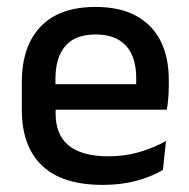

<svg xmlns="http://www.w3.org/2000/svg" viewBox="-20 -522 546 554"><path d="M276.5 11.5Q159.5 11.5 101.2 -44.2Q43 -100 43 -205V-285Q43 -388.5 97.2 -445.2Q151.5 -502 255.5 -502Q326 -502 373 -476.2Q420 -450.5 443.5 -403.5Q467 -356.5 467 -292V-273.5Q467 -256.5 465.5 -239Q464 -221.5 461.5 -205.5H371.5Q372.5 -231.5 372.8 -254.5Q373 -277.5 373 -296.5Q373 -337 360 -365Q347 -393 321 -407.8Q295 -422.5 255.5 -422.5Q197 -422.5 168.5 -389.2Q140 -356 140 -294.5V-248.5L140.5 -237V-193.5Q140.5 -166 148.8 -143.5Q157 -121 175.2 -104.8Q193.5 -88.5 222.5 -79.8Q251.5 -71 293 -71Q340 -71 381.2 -83Q422.5 -95 459 -115L450 -31.5Q417 -12 373.2 -0.2Q329.5 11.5 276.5 11.5ZM95 -205.5V-279H441.5V-205.5Z"/></svg>

Font: Anek Gurmukhi Medium Medium
Style: Regular
Weight: 500
Version: Version 1.003